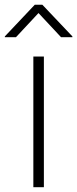

<svg xmlns="http://www.w3.org/2000/svg" viewBox="-49 -782 322 802"><path d="M90.3 0H134.3V-545.9H90.3ZM17.6 -626.5 111.8 -727.5 206.1 -626.5H253.4V-629.9L127.9 -762.2H96.2L-28.8 -629.9V-626.5Z"/></svg>

Font: Raveo ExtraLight
Style: Regular
Weight: 200
Designer: Jakub Foglar, Rasmus Andersson (Inter)
Foundry: Jakubfoglar.com
Version: Version 1.100;Glyphs 3.2.3 (3260)